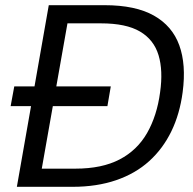

<svg xmlns="http://www.w3.org/2000/svg" viewBox="-20 -720 743 740"><path d="M21 -311 35 -387H407L394 -311ZM45 0 168 -700H383Q502 -700 573 -660Q644 -620 671 -545.5Q698 -471 684 -365Q673 -281 640.5 -214Q608 -147 555 -99Q502 -51 427.5 -25.5Q353 0 260 0ZM141 -70H271Q373 -70 441 -105.5Q509 -141 547 -207.5Q585 -274 597 -364Q609 -448 591 -507.5Q573 -567 519.5 -598.5Q466 -630 369 -630H240Z"/></svg>

Font: DM Sans 36pt
Style: Italic
Weight: 400
Italic angle: -10°
Designer: Colophon Foundry, Jonny Pinhorn
Foundry: Colophon Foundry
Version: Version 4.004;gftools[0.9.30]